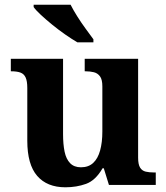

<svg xmlns="http://www.w3.org/2000/svg" viewBox="-20 -786 707 816"><path d="M258 10Q180 10 138 -38.5Q96 -87 96 -188V-412Q96 -441 89 -456.5Q82 -472 67 -477.5Q52 -483 28 -483H26V-536H248V-216Q248 -173 254.5 -141.5Q261 -110 278 -92.5Q295 -75 324 -75Q356 -75 376 -93.5Q396 -112 405.5 -146.5Q415 -181 415 -227V-419Q415 -448 405 -461.5Q395 -475 379 -479Q363 -483 343 -483H340V-536H567V-116Q567 -87 575.5 -73.5Q584 -60 599.5 -56.5Q615 -53 634 -53H642V0H443L421 -71H416Q386 -19 345.5 -4.5Q305 10 258 10ZM309 -606Q285 -620 257 -639.5Q229 -659 202 -681Q175 -703 153.5 -723Q132 -743 123 -756V-766H280Q291 -744 308 -717Q325 -690 344 -664Q363 -638 377 -619V-606Z"/></svg>

Font: Noto Serif Kannada
Style: Bold
Weight: 700
Version: Version 2.003